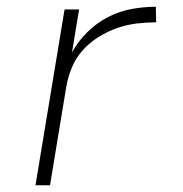

<svg xmlns="http://www.w3.org/2000/svg" viewBox="-20 -548 540 568"><path d="M85 0 171 -520H214L193 -393Q211 -426 239 -453.5Q267 -481 300.5 -498Q334 -515 370 -521.5Q406 -528 441 -528L442 -482Q414 -482 384.5 -478.5Q355 -475 326.5 -465Q298 -455 271.5 -438.5Q245 -422 224.5 -399Q204 -376 192.5 -348Q181 -320 176 -291L128 0Z"/></svg>

Font: Iosevka Aile Extralight
Style: Italic
Weight: 200
Italic angle: -9°
Designer: Belleve Invis
Foundry: Belleve Invis
Version: Version 31.1.0; ttfautohint (v1.8.4)